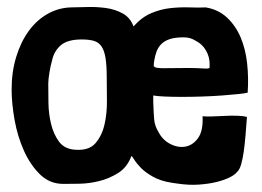

<svg xmlns="http://www.w3.org/2000/svg" viewBox="-20 -520 743 545"><path d="M653 -32Q660 -38 664.5 -53.5Q669 -69 672 -90.5Q675 -112 677 -137Q679 -162 681 -188Q670 -191 653 -191.5Q636 -192 617.5 -191Q599 -190 582 -189.5Q565 -189 555 -190Q557 -149 542.5 -128.5Q528 -108 507 -104Q486 -100 464 -111Q442 -122 430 -145Q419 -163 417.5 -182Q416 -201 415 -231V-249Q425 -247 447 -246Q469 -245 496.5 -245Q524 -245 554 -246Q584 -247 610.5 -249Q637 -251 656.5 -253Q676 -255 683 -257Q686 -299 681.5 -340Q677 -381 663 -414Q649 -447 624.5 -470Q600 -493 564 -499Q544 -498 518 -499Q492 -500 464 -497Q436 -494 409 -482.5Q382 -471 359 -445Q350 -470 328 -482Q306 -494 279 -497.5Q252 -501 225.5 -500Q199 -499 181 -499Q146 -498 115 -480.5Q84 -463 61.5 -432Q39 -401 26 -358.5Q13 -316 13 -266Q13 -226 21.5 -179Q30 -132 48 -92Q66 -52 93.5 -25Q121 2 160 2Q178 2 205.5 1.5Q233 1 261.5 -6Q290 -13 315.5 -29Q341 -45 353 -77Q355 -77 361 -67Q367 -57 379.5 -44Q392 -31 414 -18.5Q436 -6 469 -1L483 1Q516 6 544.5 4Q573 2 595 -3.5Q617 -9 632 -16.5Q647 -24 653 -32ZM575 -339Q575 -331 575 -328.5Q575 -326 569.5 -325.5Q564 -325 551 -326Q538 -327 512 -327Q474 -327 454.5 -326.5Q435 -326 426 -327.5Q417 -329 416.5 -333.5Q416 -338 418 -349Q420 -362 424.5 -374Q429 -386 438 -395Q447 -404 462 -409Q477 -414 501 -414Q512 -414 520 -411.5Q528 -409 536 -404Q554 -395 564.5 -377Q575 -359 575 -339ZM212 -408Q233 -408 246.5 -404Q260 -400 268 -388.5Q276 -377 279.5 -355.5Q283 -334 283 -299Q283 -271 283.5 -234.5Q284 -198 276.5 -166Q269 -134 250.5 -113Q232 -92 193 -95Q163 -97 147.5 -118Q132 -139 125 -168Q118 -197 117.5 -228Q117 -259 117 -282Q117 -295 120.5 -315.5Q124 -336 128 -349Q133 -374 152 -391Q171 -408 212 -408Z"/></svg>

Font: Londrina Solid
Style: Regular
Weight: 400
Designer: Marcelo Magalhaes
Foundry: Marcelo Magalhães
Version: Version 1.002